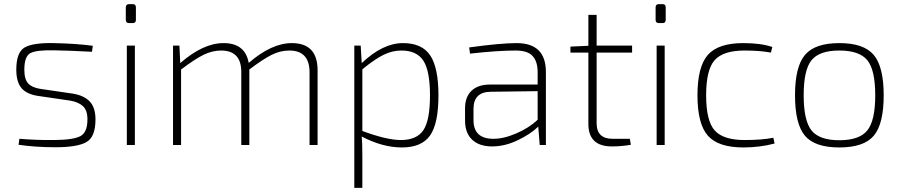

<svg xmlns="http://www.w3.org/2000/svg" viewBox="-20 -703 4371 931"><path d="M321 -215 164 -238Q110 -246 84.5 -275.5Q59 -305 59 -365Q59 -449 99 -472.5Q139 -496 239 -494Q347 -492 430 -481L426 -452Q311 -458 243 -459Q157 -461 127.5 -445.5Q98 -430 98 -365Q98 -318 117 -298Q136 -278 176 -272L333 -249Q388 -240 415.5 -210.5Q443 -181 443 -124Q443 -39 399 -14Q355 11 249 11Q153 11 70 -1L74 -30Q160 -23 245 -24Q338 -25 371 -43.5Q404 -62 404 -124Q404 -168 382.5 -188Q361 -208 321 -215Z M606 -683H624Q639 -683 639 -667V-607Q639 -591 624 -591H606Q590 -591 590 -607V-667Q590 -683 606 -683ZM634 0H595V-482H634Z M850 -482 854 -397Q965 -494 1064 -494Q1169 -494 1186 -398Q1297 -494 1395 -494Q1520 -494 1520 -362V0H1481V-354Q1480 -458 1383 -458Q1339 -458 1297 -437Q1255 -416 1189 -366V-362V0H1150V-354Q1150 -458 1052 -458Q1009 -458 966.5 -437Q924 -416 858 -366V0H819V-482Z M1729 -482 1734 -397Q1836 -494 1934 -494Q2026 -494 2066 -434.5Q2106 -375 2106 -240Q2106 -103 2065 -45.5Q2024 12 1929 12Q1835 12 1734 -41Q1737 -15 1737 53V208H1698V-482ZM1737 -367V-68Q1855 -24 1924 -24Q2001 -24 2033 -72Q2065 -120 2065 -240Q2065 -359 2033 -408.5Q2001 -458 1926 -458Q1882 -458 1839.5 -437Q1797 -416 1737 -367Z M2259 -443 2255 -473Q2407 -494 2485 -494Q2627 -494 2627 -354V0H2597L2590 -89Q2553 -53 2490.5 -23Q2428 7 2366 7Q2304 7 2269.5 -25.5Q2235 -58 2235 -118V-178Q2235 -233 2266.5 -263Q2298 -293 2355 -293H2587V-354Q2587 -404 2563 -431Q2539 -458 2480 -458Q2394 -458 2259 -443ZM2276 -175V-121Q2276 -31 2370 -30Q2420 -29 2482 -55.5Q2544 -82 2587 -122V-261L2359 -258Q2276 -257 2276 -175Z M2873 -448V-106Q2873 -30 2950 -30H3034L3039 -1Q2994 7 2947 7Q2833 7 2833 -102V-448H2746V-477L2833 -481V-631H2873V-482H3045V-448Z M3175 -683H3193Q3208 -683 3208 -667V-607Q3208 -591 3193 -591H3175Q3159 -591 3159 -607V-667Q3159 -683 3175 -683ZM3203 0H3164V-482H3203Z M3730 -35 3736 -7Q3663 12 3585 12Q3463 12 3412.5 -45Q3362 -102 3362 -241Q3362 -380 3412.5 -437Q3463 -494 3584 -494Q3671 -494 3725 -475L3718 -448Q3665 -458 3591 -458Q3487 -458 3445.5 -411.5Q3404 -365 3404 -241Q3404 -117 3445.5 -70.5Q3487 -24 3591 -24Q3675 -24 3730 -35Z M3883.5 -437Q3932 -494 4050 -494Q4168 -494 4216.5 -437Q4265 -380 4265 -241Q4265 -102 4217 -45Q4169 12 4050 12Q3931 12 3883 -45Q3835 -102 3835 -241Q3835 -380 3883.5 -437ZM4185.5 -411Q4147 -458 4050 -458Q3953 -458 3915 -411Q3877 -364 3877 -241Q3877 -118 3915 -70.5Q3953 -23 4050 -23Q4147 -23 4185.5 -70.5Q4224 -118 4224 -241Q4224 -364 4185.5 -411Z"/></svg>

Font: Exo 2.0 Extra Light
Style: Regular
Weight: 250
Designer: Natanael Gama
Version: Version 1.001;PS 001.001;hotconv 1.0.70;makeotf.lib2.5.58329